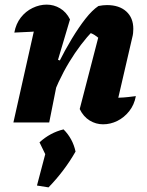

<svg xmlns="http://www.w3.org/2000/svg" viewBox="-20 -530 636 831"><path d="M325 -58 408 -378 419 -354Q404 -369 390 -378Q376 -387 356 -392L385 -400Q328 -341 279.5 -261Q231 -181 193 -76L180 -135Q203 -197 232 -255Q261 -313 291 -362.5Q321 -412 350 -449Q379 -486 406 -504Q416 -506 425 -507Q434 -508 443 -508Q496 -508 526.5 -480.5Q557 -453 557 -405Q557 -396 556 -386.5Q555 -377 552 -366L492 -107Q519 -108 535 -110Q551 -112 568 -114Q561 -76 539 -48.5Q517 -21 487.5 -6.5Q458 8 426 8Q395 8 368 -8.5Q341 -25 325 -58ZM38 0 143 -468 164 -397Q141 -394 115.5 -392.5Q90 -391 42 -389Q49 -427 70 -454Q91 -481 121 -495.5Q151 -510 182 -510Q213 -510 240 -494Q267 -478 283 -446L231 -271L246 -266L193 0ZM140 273 178 129 307 126Q259 210 190 281ZM198 183 151 86Q197 44 255 30Q295 70 307 126Z"/></svg>

Font: Piazzolla Thin Black
Style: Italic
Weight: 900
Italic angle: -11.3°
Version: Version 2.005